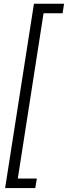

<svg xmlns="http://www.w3.org/2000/svg" viewBox="-20 -832 355 1005"><path d="M307.6 -762.7H208L73.2 102.5H172.9L164.6 152.3H6.8L157.7 -812.5H315.4Z"/></svg>

Font: Roboto Light
Style: Italic
Weight: 300
Italic angle: -12°
Designer: Google
Version: Version 2.134; 2016; ttfautohint (v1.6)